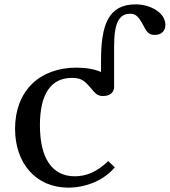

<svg xmlns="http://www.w3.org/2000/svg" viewBox="-20 -850 778 880"><path d="M506 -83 476 -112C426 -63 376 -42 323 -42C219 -42 163 -124 163 -276C163 -419 213 -493 310 -493C354 -493 369 -478 394 -449C417 -422 425 -410 452 -410C484 -410 503 -426 503 -452V-638C503 -743 525 -787 576 -787C601 -787 613 -777 635 -737C651 -708 658 -690 689 -690C719 -690 738 -707 738 -736C738 -792 669 -830 602 -830C478 -830 443 -739 443 -572V-520C414 -533 375 -540 331 -540C159 -540 49 -431 49 -260C49 -99 147 10 293 10C376 10 458 -25 506 -83Z"/></svg>

Font: Libre Baskerville
Style: Regular
Weight: 400
Designer: Pablo Impallari, Rodrigo Fuenzalida
Foundry: Pablo Impallari, Rodrigo Fuenzalida
Version: Version 1.051;Glyphs 3.2.3 (3260)